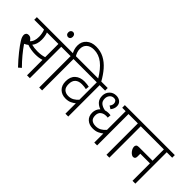

<svg xmlns="http://www.w3.org/2000/svg" viewBox="20 -1683 2483 2483"><g transform="rotate(45 1261.5 -442.0)"><path d="M494 -574V0H442V-283Q415 -274 387 -270Q359 -266 322 -266Q287 -266 247 -272.5Q207 -279 177 -291Q155 -274 127 -261Q166 -203 218.5 -140Q271 -77 327 -21L289 12Q214 -67 157 -139Q100 -211 71 -258Q54 -285 48 -304Q42 -323 42 -340Q42 -359 54.5 -372Q67 -385 90 -385Q111 -385 127 -373.5Q143 -362 157 -339Q180 -360 190 -391.5Q200 -423 200 -463Q200 -493 194 -523Q188 -553 179 -574H0V-622H594V-574ZM316 -314Q352 -314 382 -318Q412 -322 442 -332V-574H232Q241 -554 246.5 -524Q252 -494 252 -462Q252 -417 241 -384Q230 -351 210 -327Q233 -321 259.5 -317.5Q286 -314 316 -314Z M426 -771Q426 -792 438 -805Q450 -818 468 -818Q486 -818 497.5 -805Q509 -792 509 -771Q509 -749 497.5 -736.5Q486 -724 468 -724Q451 -724 438.5 -736.5Q426 -749 426 -771Z M665 -574H580V-622H659Q647 -644 638.5 -672Q630 -700 630 -734Q630 -806 680 -851Q730 -896 812 -896Q893 -896 959 -861.5Q1025 -827 1080 -764Q1135 -701 1182 -615H1126Q1056 -733 982 -790.5Q908 -848 820 -848Q757 -848 720 -815.5Q683 -783 683 -726Q683 -693 692.5 -667.5Q702 -642 714 -622H817V-574H718V0H665Z M1296 -574H1196V0H1144V-191Q1121 -171 1087.5 -155Q1054 -139 1005 -139Q937 -139 893 -181Q849 -223 849 -300Q849 -382 897 -426Q945 -470 1024 -470Q1048 -470 1072 -467Q1096 -464 1111 -460L1106 -412Q1090 -416 1070 -418.5Q1050 -421 1026 -421Q967 -421 934.5 -391Q902 -361 902 -300Q902 -239 932 -213Q962 -187 1007 -187Q1051 -187 1084.5 -206Q1118 -225 1144 -256V-574H803V-622H1296Z M1824 -574H1724V0H1672V-166Q1647 -146 1613 -130Q1579 -114 1528 -114Q1463 -114 1421 -151Q1379 -188 1379 -255Q1379 -285 1390 -312Q1401 -339 1423 -360Q1376 -376 1346 -410Q1316 -444 1316 -501Q1316 -556 1352 -594Q1388 -632 1445 -632Q1490 -632 1519 -607Q1548 -582 1548 -539Q1548 -514 1539 -493Q1530 -472 1515 -453L1473 -479Q1483 -490 1489.5 -504.5Q1496 -519 1496 -536Q1496 -556 1484 -572Q1472 -588 1443 -588Q1409 -588 1387 -562Q1365 -536 1365 -498Q1365 -448 1397 -424Q1429 -400 1476 -392Q1502 -401 1533 -401Q1544 -401 1554 -400Q1564 -399 1571 -398L1567 -351Q1560 -352 1552 -352.5Q1544 -353 1538 -353Q1493 -353 1462.5 -329.5Q1432 -306 1432 -257Q1432 -205 1460 -183.5Q1488 -162 1533 -162Q1578 -162 1612 -181.5Q1646 -201 1672 -232V-574H1609V-622H1824Z M1948 -574V0H1895V-574H1810V-622H2047V-574Z M2033 -622H2523V-574H2423V0H2371V-319H2195V-268Q2195 -223 2158 -223Q2139 -223 2119 -239.5Q2099 -256 2085.5 -280Q2072 -304 2072 -326Q2072 -344 2082.5 -355.5Q2093 -367 2121 -367H2371V-574H2033Z"/></g></svg>

Font: Noto Sans SemiCondensed Light
Style: Italic
Weight: 300
Width: 4
Italic angle: -12°
Designer: Monotype Design Team
Foundry: Monotype Imaging Inc.
Version: Version 2.013; ttfautohint (v1.8.4.7-5d5b)